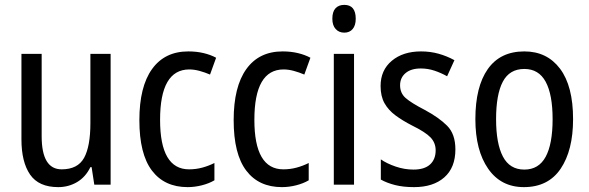

<svg xmlns="http://www.w3.org/2000/svg" viewBox="-20 -758 2418 788"><path d="M434 -537V0H367L356 -72H351Q331 -31 296 -10.5Q261 10 219 10Q139 10 103.5 -41.5Q68 -93 68 -186V-537H151V-199Q151 -63 233 -63Q299 -63 325 -110Q351 -157 351 -253V-537Z M750 10Q655 10 603.5 -58Q552 -126 552 -265Q552 -402 604 -474.5Q656 -547 753 -547Q787 -547 816 -540Q845 -533 867 -521L842 -452Q821 -461 799 -467Q777 -473 757 -473Q637 -473 637 -266Q637 -63 756 -63Q784 -63 810 -70Q836 -77 860 -89V-18Q838 -5 808.5 2.5Q779 10 750 10Z M1137 10Q1042 10 990.5 -58Q939 -126 939 -265Q939 -402 991 -474.5Q1043 -547 1140 -547Q1174 -547 1203 -540Q1232 -533 1254 -521L1229 -452Q1208 -461 1186 -467Q1164 -473 1144 -473Q1024 -473 1024 -266Q1024 -63 1143 -63Q1171 -63 1197 -70Q1223 -77 1247 -89V-18Q1225 -5 1195.5 2.5Q1166 10 1137 10Z M1393 -738Q1440 -738 1440 -681Q1440 -654 1427.5 -639Q1415 -624 1393 -624Q1371 -624 1357.5 -639Q1344 -654 1344 -681Q1344 -710 1357 -724Q1370 -738 1393 -738ZM1433 -537V0H1350V-537Z M1849 -145Q1849 -70 1803.5 -30Q1758 10 1679 10Q1635 10 1601.5 1.5Q1568 -7 1543 -21V-104Q1567 -87 1603.5 -74.5Q1640 -62 1677 -62Q1722 -62 1745 -83Q1768 -104 1768 -141Q1768 -172 1747 -194Q1726 -216 1671 -243Q1632 -263 1603 -284.5Q1574 -306 1558 -334.5Q1542 -363 1542 -405Q1542 -470 1588 -508.5Q1634 -547 1708 -547Q1746 -547 1780 -537.5Q1814 -528 1845 -511L1815 -445Q1790 -459 1763 -468Q1736 -477 1707 -477Q1667 -477 1644.5 -458Q1622 -439 1622 -408Q1622 -376 1644.5 -356Q1667 -336 1723 -307Q1781 -276 1815 -242Q1849 -208 1849 -145Z M2332 -269Q2332 -141 2281 -65.5Q2230 10 2130 10Q2036 10 1983.5 -65.5Q1931 -141 1931 -269Q1931 -402 1982 -474.5Q2033 -547 2132 -547Q2225 -547 2278.5 -476Q2332 -405 2332 -269ZM2016 -269Q2016 -169 2044 -115.5Q2072 -62 2132 -62Q2191 -62 2219.5 -114.5Q2248 -167 2248 -269Q2248 -370 2219.5 -422.5Q2191 -475 2132 -475Q2071 -475 2043.5 -422.5Q2016 -370 2016 -269Z"/></svg>

Font: Noto Sans Malayalam Condensed
Style: Regular
Weight: 400
Width: 3
Designer: Jelle Bosma - Monotype Design Team
Foundry: Monotype Imaging Inc.
Version: Version 2.104; ttfautohint (v1.8.4.7-5d5b)